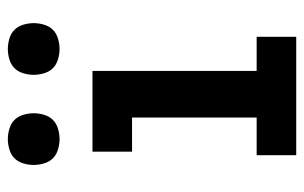

<svg xmlns="http://www.w3.org/2000/svg" viewBox="-163 -613 776 490"><g transform="rotate(-90 225.0 -368.0)"><path d="M74 0V-101H170V-419H83V-520H289V-101H376V0ZM345 -604Q332 -604 318.5 -608Q305 -612 296 -621Q287 -630 283 -643.5Q279 -657 279 -670Q279 -683 283 -696.5Q287 -710 296 -719Q305 -728 318.5 -732Q332 -736 345 -736Q358 -736 371.5 -732Q385 -728 394 -719Q403 -710 407 -696.5Q411 -683 411 -670Q411 -657 407 -643.5Q403 -630 394 -621Q385 -612 371.5 -608Q358 -604 345 -604ZM115 -604Q102 -604 88.5 -608Q75 -612 66 -621Q57 -630 53 -643.5Q49 -657 49 -670Q49 -683 53 -696.5Q57 -710 66 -719Q75 -728 88.5 -732Q102 -736 115 -736Q128 -736 141.5 -732Q155 -728 164 -719Q173 -710 177 -696.5Q181 -683 181 -670Q181 -657 177 -643.5Q173 -630 164 -621Q155 -612 141.5 -608Q128 -604 115 -604Z"/></g></svg>

Font: Iosevka Etoile
Style: Bold
Weight: 700
Designer: Belleve Invis
Foundry: Belleve Invis
Version: Version 28.1.0; ttfautohint (v1.8.4)